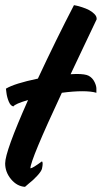

<svg xmlns="http://www.w3.org/2000/svg" viewBox="-114 -682 395 745"><path d="M173 -662Q177 -661 183 -660Q189 -659 204.5 -654Q220 -649 231.5 -643Q243 -637 252.5 -627.5Q262 -618 261 -607Q250 -583 213.5 -507Q177 -431 160 -394Q172 -395 182 -395Q217 -395 230 -388Q245 -380 253 -363.5Q261 -347 260 -334V-322Q240 -328 205 -328Q171 -328 126 -322Q4 -61 4 -29Q4 -29 5 -29Q12 -29 49 -56Q54 -51 49 -28Q47 -18 30.5 0Q14 18 -2 30L-17 43Q-48 41 -71 13.5Q-94 -14 -94 -48Q-94 -94 -5 -294Q-56 -279 -62 -269Q-73 -271 -80 -288Q-87 -305 -89 -322L-91 -338Q-58 -358 33 -377Q104 -529 173 -662Z"/></svg>

Font: Vervelle
Style: Script
Weight: 400
Monospace: yes
Designer: Nur Solikh
Foundry: Astageni Type
Version: Version 1.0